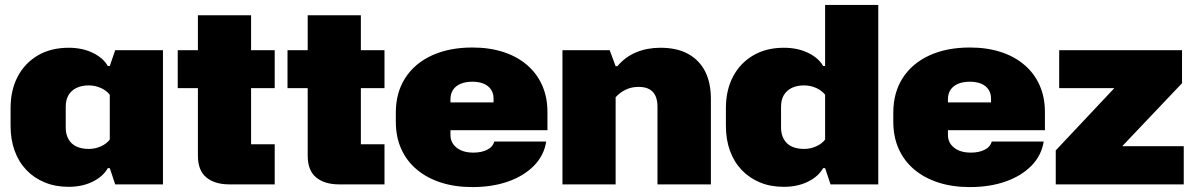

<svg xmlns="http://www.w3.org/2000/svg" viewBox="-20 -749 4855 780"><path d="M259 10Q205 10 161.5 -8Q118 -26 87 -58.5Q56 -91 39.5 -136.5Q23 -182 23 -237V-310Q23 -383 52 -438Q81 -493 134 -524Q187 -555 259 -555Q314 -555 356.5 -534.5Q399 -514 418 -481H426L448 -545H642V0H448L426 -66H418Q399 -32 356.5 -11Q314 10 259 10ZM340 -144Q367 -144 390 -154.5Q413 -165 426 -182V-364Q413 -381 390 -391.5Q367 -402 340 -402Q311 -402 290 -391.5Q269 -381 258 -362Q247 -343 247 -315V-230Q247 -204 258 -184Q269 -164 290 -154Q311 -144 340 -144Z M911 0Q853 0 818.5 -28Q784 -56 784 -117V-687H1000V-163H1096V0ZM702 -391V-545H1096V-391Z M1357 0Q1299 0 1264.5 -28Q1230 -56 1230 -117V-687H1446V-163H1542V0ZM1148 -391V-545H1542V-391Z M1899 11Q1828 11 1771 -7.5Q1714 -26 1673 -60.5Q1632 -95 1610 -144Q1588 -193 1588 -255V-291Q1588 -373 1626.5 -432.5Q1665 -492 1735 -524Q1805 -556 1899 -556Q1968 -556 2024 -538Q2080 -520 2120.5 -485.5Q2161 -451 2182.5 -402.5Q2204 -354 2204 -294V-220H1776V-333H1999L1985 -319V-350Q1985 -370 1974.5 -385.5Q1964 -401 1945 -409Q1926 -417 1899 -417Q1871 -417 1851 -408.5Q1831 -400 1820.5 -384Q1810 -368 1810 -346V-200Q1810 -179 1821.5 -163Q1833 -147 1853.5 -138Q1874 -129 1903 -129Q1936 -129 1959 -140.5Q1982 -152 1988 -174H2199Q2190 -117 2149 -75.5Q2108 -34 2044 -11.5Q1980 11 1899 11Z M2265 0V-545H2457L2481 -480H2488Q2520 -518 2564.5 -536.5Q2609 -555 2663 -555Q2730 -555 2775.5 -530Q2821 -505 2844.5 -459Q2868 -413 2868 -347V0H2651V-315Q2651 -340 2643.5 -358Q2636 -376 2619 -386Q2602 -396 2574 -396Q2546 -396 2522.5 -385Q2499 -374 2481 -354V0Z M3164 10Q3110 10 3067 -8Q3024 -26 2993 -58.5Q2962 -91 2945.5 -136.5Q2929 -182 2929 -237V-310Q2929 -383 2958 -438Q2987 -493 3040 -524Q3093 -555 3164 -555Q3220 -555 3262.5 -534.5Q3305 -514 3324 -481H3332V-729H3548V0H3354L3332 -66H3324Q3305 -32 3262.5 -11Q3220 10 3164 10ZM3246 -144Q3273 -144 3296 -154.5Q3319 -165 3332 -182V-364Q3319 -381 3296 -391.5Q3273 -402 3246 -402Q3217 -402 3196 -391.5Q3175 -381 3164 -362Q3153 -343 3153 -315V-230Q3153 -204 3164 -184Q3175 -164 3196 -154Q3217 -144 3246 -144Z M3920 11Q3849 11 3792 -7.5Q3735 -26 3694 -60.5Q3653 -95 3631 -144Q3609 -193 3609 -255V-291Q3609 -373 3647.5 -432.5Q3686 -492 3756 -524Q3826 -556 3920 -556Q3989 -556 4045 -538Q4101 -520 4141.5 -485.5Q4182 -451 4203.5 -402.5Q4225 -354 4225 -294V-220H3797V-333H4020L4006 -319V-350Q4006 -370 3995.5 -385.5Q3985 -401 3966 -409Q3947 -417 3920 -417Q3892 -417 3872 -408.5Q3852 -400 3841.5 -384Q3831 -368 3831 -346V-200Q3831 -179 3842.5 -163Q3854 -147 3874.5 -138Q3895 -129 3924 -129Q3957 -129 3980 -140.5Q4003 -152 4009 -174H4220Q4211 -117 4170 -75.5Q4129 -34 4065 -11.5Q4001 11 3920 11Z M4269 0V-138L4507 -391H4283V-545H4782V-411L4539 -155H4789V0Z"/></svg>

Font: Hubot Sans Condensed ExtraLight Black
Style: Regular
Weight: 900
Version: Version 2.000